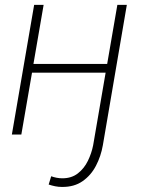

<svg xmlns="http://www.w3.org/2000/svg" viewBox="-20 -548 575 782"><path d="M119.1 -528.3H157.7L116.2 -287.6H416.5L458 -528.3H496.6L398.9 43.5Q391.1 88.4 370.8 127.2Q350.6 166 316.4 189.9Q282.2 213.9 232.4 213.4Q218.3 213.4 204.8 210.7Q191.4 208 178.2 203.6L188.5 169.9Q199.2 173.8 210.7 176Q222.2 178.2 233.9 178.2Q271.5 178.2 297.1 158.2Q322.8 138.2 337.9 107.2Q353 76.2 359.4 43.5L410.2 -252H110.4L66.9 0H28.3Z"/></svg>

Font: Roboto ExtraLight
Style: Italic
Weight: 250
Designer: Christian Robertson
Foundry: Google
Version: Version 3.009; 2024